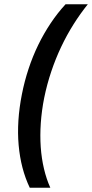

<svg xmlns="http://www.w3.org/2000/svg" viewBox="-20 -762 434 906"><path d="M394.5 -742Q359 -698 327 -647.2Q295 -596.5 268.5 -540.5Q242 -484.5 221.8 -424.2Q201.5 -364 188.5 -300Q176.5 -239.5 172.5 -181Q168.5 -122.5 172.2 -68.5Q176 -14.5 187.5 34.2Q199 83 217.5 124H120.5Q78 35 68 -77.2Q58 -189.5 83.5 -318Q95.5 -379 114.8 -437.2Q134 -495.5 160.2 -549.5Q186.5 -603.5 219 -652.2Q251.5 -701 289.5 -742Z"/></svg>

Font: Argentum Sans
Style: Italic
Weight: 400
Italic angle: -11.3099°
Designer: Julieta Ulanovsky, Owen Earl, Rasmus Andersson, Cristiano Sobral
Foundry: The Argentum Sans Project Authors
Version: Version 3.131; ttfautohint (v1.8.4.7-5d5b-dirty)